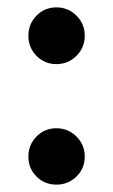

<svg xmlns="http://www.w3.org/2000/svg" viewBox="-20 -501 307 521"><path d="M187.5 -458.5Q210 -436 210 -404Q210 -372 187.5 -349.5Q165 -327 133 -327Q101 -327 79 -349.5Q57 -372 57 -404Q57 -436 79 -458.5Q101 -481 133 -481Q165 -481 187.5 -458.5ZM187.5 -130.5Q210 -108 210 -76Q210 -44 187.5 -22Q165 0 133 0Q101 0 79 -22Q57 -44 57 -76Q57 -108 79 -130.5Q101 -153 133 -153Q165 -153 187.5 -130.5Z"/></svg>

Font: Hind Madurai SemiBold
Style: Regular
Weight: 600
Designer: Jyotish Sonowal
Foundry: Indian Type Foundry
Version: Version 1.001;PS 1.0;hotconv 1.0.86;makeotf.lib2.5.63406; tt